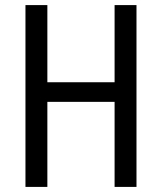

<svg xmlns="http://www.w3.org/2000/svg" viewBox="-20 -734 635 754"><path d="M516 0V-714H430V-411H166V-714H80V0H166V-334H430V0Z"/></svg>

Font: Noto Sans Sinhala UI Condensed
Style: Regular
Weight: 400
Width: 3
Designer: Jelle Bosma - Monotype Design Team
Foundry: Monotype Imaging Inc.
Version: Version 2.006